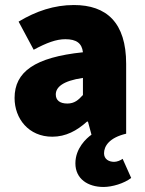

<svg xmlns="http://www.w3.org/2000/svg" viewBox="-20 -532 576 764"><path d="M392 212C426 212 474 198 502 176L468 100C460 106 446 112 434 112C414 112 394 102 394 78C394 50 414 16 482 0V-278C482 -442 404 -512 274 -512C196 -512 124 -488 54 -446L114 -334C166 -362 204 -376 240 -376C284 -376 306 -360 310 -324C118 -304 38 -246 38 -142C38 -60 94 12 188 12C242 12 286 -12 326 -48H330L344 4C324 18 280 58 280 118C280 180 330 212 392 212ZM248 -120C218 -120 202 -133 202 -156C202 -184 228 -210 310 -222V-154C292 -134 276 -120 248 -120Z"/></svg>

Font: Giro Sans Black
Style: Regular
Weight: 900
Designer: Paul D. Hunt
Foundry: Adobe Systems Incorporated
Version: Version 1.000;PS 1.0;hotconv 1.0.88;makeotf.lib2.5.647800